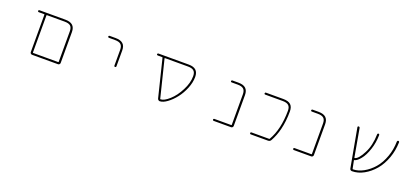

<svg xmlns="http://www.w3.org/2000/svg" viewBox="36 -1409 4928 2251"><g transform="rotate(20 2500.0 -283.5)"><path d="M372.1 -23.4Q362.3 -23.4 355 -30.8Q347.7 -38.1 347.7 -47.9V-514.6Q347.7 -519.5 342.8 -519.5H275.4Q270.5 -519.5 266.6 -522.9Q262.7 -526.4 262.7 -531.2Q262.7 -536.1 266.6 -540Q270.5 -543.9 275.4 -543.9H598.6Q660.2 -543.9 690.4 -516.6Q720.7 -489.3 720.7 -432.6V-47.9Q720.7 -38.1 713.4 -30.8Q706.1 -23.4 696.3 -23.4ZM373 -52.7Q373 -47.9 377.9 -47.9H690.4Q694.3 -47.9 694.3 -52.7V-432.6Q694.3 -479.5 672.9 -499Q650.4 -519.5 598.6 -519.5H377.9Q373 -519.5 373 -514.6Z M1323.2 -234.4V-431.6Q1323.2 -478.5 1299.8 -499Q1277.3 -518.6 1226.6 -518.6H1151.4Q1146.5 -518.6 1142.6 -522Q1138.7 -525.4 1138.7 -530.8Q1138.7 -536.1 1142.6 -539.6Q1146.5 -543 1151.4 -543H1226.6Q1288.1 -543 1318.4 -515.6Q1348.6 -489.3 1348.6 -431.6V-234.4Q1348.6 -229.5 1344.7 -225.6Q1340.8 -221.7 1335.4 -221.7Q1330.1 -221.7 1326.7 -225.6Q1323.2 -229.5 1323.2 -234.4Z M1965.8 -23.4Q1965.8 -23.4 1964.8 -23.4Q1955.1 -23.4 1947.3 -30.3Q1938.5 -37.1 1936.5 -46.9L1821.3 -514.6Q1820.3 -519.5 1815.4 -519.5H1759.8Q1754.9 -519.5 1751 -522.9Q1747.1 -526.4 1747.1 -531.2Q1747.1 -536.1 1751 -540Q1754.9 -543.9 1759.8 -543.9H2137.7Q2199.2 -543.9 2229 -516.1Q2258.8 -488.3 2258.8 -432.6Q2258.8 -364.3 2228.5 -289.1Q2198.2 -214.8 2153.3 -157.2Q2108.4 -99.6 2056.6 -61.5Q2006.8 -24.4 1965.8 -23.4ZM1960.9 -52.7Q1961.9 -47.9 1965.8 -47.9Q2009.8 -47.9 2074.2 -105.5Q2137.7 -162.1 2185.5 -255.9Q2233.4 -348.6 2233.4 -432.6Q2233.4 -479.5 2210.9 -499Q2188.5 -519.5 2137.7 -519.5H1849.6Q1844.7 -519.5 1846.7 -514.6Z M2638.7 -23.4Q2632.8 -23.4 2629.4 -27.3Q2626 -31.2 2626 -36.1Q2626 -41 2629.4 -44.4Q2632.8 -47.9 2638.7 -47.9H2848.6Q2853.5 -47.9 2853.5 -52.7V-432.6Q2853.5 -479.5 2831.1 -499Q2808.6 -519.5 2757.8 -519.5H2682.6Q2677.7 -519.5 2673.8 -522.9Q2669.9 -526.4 2669.9 -531.2Q2669.9 -536.1 2673.8 -540Q2677.7 -543.9 2682.6 -543.9H2757.8Q2820.3 -543.9 2849.6 -516.6Q2879.9 -489.3 2879.9 -432.6V-47.9Q2879.9 -38.1 2872.6 -30.8Q2865.2 -23.4 2855.5 -23.4Z M3100.6 -23.4Q3095.7 -23.4 3092.3 -27.3Q3088.9 -31.2 3088.9 -36.1Q3088.9 -41 3092.3 -44.4Q3095.7 -47.9 3100.6 -47.9H3321.3Q3325.2 -47.9 3328.1 -51.8Q3415 -201.2 3416 -432.6Q3416 -479.5 3392.6 -499Q3370.1 -519.5 3318.4 -519.5H3100.6Q3095.7 -519.5 3092.3 -522.9Q3088.9 -526.4 3088.9 -531.2Q3088.9 -536.1 3092.3 -540Q3095.7 -543.9 3100.6 -543.9H3318.4Q3380.9 -543.9 3411.1 -516.6Q3440.4 -489.3 3440.4 -432.6Q3440.4 -309.6 3415 -207Q3393.6 -119.1 3352.5 -44.9Q3340.8 -23.4 3316.4 -23.4Z M3638.7 -23.4Q3632.8 -23.4 3629.4 -27.3Q3626 -31.2 3626 -36.1Q3626 -41 3629.4 -44.4Q3632.8 -47.9 3638.7 -47.9H3848.6Q3853.5 -47.9 3853.5 -52.7V-432.6Q3853.5 -479.5 3831.1 -499Q3808.6 -519.5 3757.8 -519.5H3682.6Q3677.7 -519.5 3673.8 -522.9Q3669.9 -526.4 3669.9 -531.2Q3669.9 -536.1 3673.8 -540Q3677.7 -543.9 3682.6 -543.9H3757.8Q3820.3 -543.9 3849.6 -516.6Q3879.9 -489.3 3879.9 -432.6V-47.9Q3879.9 -38.1 3872.6 -30.8Q3865.2 -23.4 3855.5 -23.4Z M4363.3 -23.4Q4352.5 -23.4 4344.2 -30.3Q4335.9 -37.1 4335 -47.9L4247.1 -530.3Q4246.1 -535.2 4249.5 -539.6Q4252.9 -543.9 4257.8 -543.9Q4271.5 -543.9 4274.4 -530.3L4335.9 -183.6Q4336.9 -178.7 4340.8 -179.7H4341.8Q4386.7 -189.5 4439.5 -293Q4490.2 -389.6 4493.2 -531.2Q4493.2 -536.1 4497.1 -540Q4501 -543.9 4505.9 -543.9Q4510.7 -543.9 4514.6 -540Q4518.6 -536.1 4518.6 -531.2Q4516.6 -432.6 4489.3 -351.6Q4460 -261.7 4418.9 -211.9Q4378.9 -162.1 4345.7 -155.3H4344.7Q4340.8 -154.3 4341.8 -150.4L4361.3 -52.7Q4362.3 -47.9 4366.2 -47.9Q4431.6 -48.8 4497.1 -85Q4564.5 -122.1 4618.7 -185.1Q4672.9 -248 4706.1 -341.8Q4737.3 -427.7 4739.3 -530.3Q4740.2 -536.1 4744.1 -540Q4748 -543.9 4753.4 -543.9Q4758.8 -543.9 4762.7 -540Q4766.6 -536.1 4766.6 -531.2Q4766.6 -530.3 4766.6 -530.3Q4763.7 -425.8 4731.4 -335.9Q4696.3 -238.3 4639.2 -170.9Q4582 -103.5 4509.8 -63.5Q4437.5 -23.4 4363.3 -23.4Z"/></g></svg>

Font: Rounded-X Mgen+ 2m thin
Style: Regular
Weight: 100
Designer: [Source Han Sans]
Ryoko NISHIZUKA  (kana & ideographs); Paul D. Hunt (Latin, Greek & Cyrillic); Wenlong ZHANG  (bopomofo
Version: Version 1.059.20150602